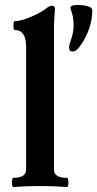

<svg xmlns="http://www.w3.org/2000/svg" viewBox="-20 -748 391 772"><path d="M273 -541Q263 -541 260.5 -545.5Q258 -550 258 -558Q258 -563 259.5 -569.5Q261 -576 264 -583Q269 -598 272.5 -613.5Q276 -629 276 -645Q276 -661 273.5 -677Q271 -693 266 -706Q265 -711 264 -713Q263 -715 263 -717Q263 -722 270 -725Q277 -728 290 -728Q301 -728 315 -726.5Q329 -725 340 -720.5Q351 -716 351 -705Q351 -671 339.5 -636Q328 -601 305 -567Q288 -541 273 -541ZM34 4Q30 4 28.5 -4.9Q27 -13.8 28.5 -23.4Q30 -33 34 -33Q85 -33 85 -66V-560Q85 -627 40 -627Q36 -627 34.5 -636Q33 -645 34.5 -654Q36 -663 40 -663Q56 -663 80 -671Q104 -679 128 -691Q152 -703 168 -716Q180 -725 189 -725Q201 -725 201 -712Q199 -685 198 -669.1Q197 -653.2 197 -636.3V-66Q197 -33 248 -33Q253 -33 254.5 -23.4Q256 -13.8 254.5 -4.9Q253 4 248 4Q221.3 2 194.7 1Q168 0 141 0Q114 0 87.5 1Q61 2 34 4Z"/></svg>

Font: Junicode VF
Style: Regular
Weight: 400
Designer: Peter S. Baker
Version: Version 2.213